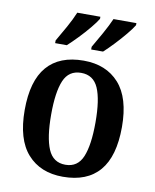

<svg xmlns="http://www.w3.org/2000/svg" viewBox="-86 -832 732 908"><g transform="rotate(10 279.5 -378.0)"><path d="M278 10Q170 10 108 -59.5Q46 -129 46 -270Q46 -410 105.5 -479Q165 -548 281 -548Q389 -548 451 -479Q513 -410 513 -270Q513 -129 453.5 -59.5Q394 10 278 10ZM280 -48Q339 -48 362.5 -104.5Q386 -161 386 -270Q386 -379 362 -434Q338 -489 279 -489Q220 -489 196.5 -434Q173 -379 173 -270Q173 -161 197 -104.5Q221 -48 280 -48ZM306 -619Q326 -653 348 -692.5Q370 -732 385 -766H495V-756Q485 -739 461.5 -710.5Q438 -682 411 -653.5Q384 -625 363 -606H306ZM133 -619Q153 -653 175 -692.5Q197 -732 211 -766H322V-756Q312 -739 288.5 -710.5Q265 -682 237.5 -653.5Q210 -625 189 -606H133Z"/></g></svg>

Font: Noto Serif Myanmar SemiCondensed SemiBold
Style: Regular
Weight: 600
Width: 4
Designer: Ben Mitchell and the Monotype Design Team
Foundry: Monotype Imaging Inc.
Version: Version 2.106; ttfautohint (v1.8.4.7-5d5b)